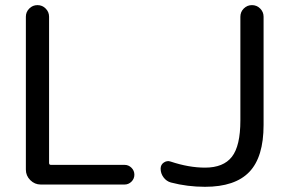

<svg xmlns="http://www.w3.org/2000/svg" viewBox="-20 -762 1174 743"><path d="M169.9 -697.3V-131.8Q169.9 -124 176.8 -124H461.9Q477.5 -124 488.8 -112.8Q500 -101.6 500 -85.9Q500 -70.3 488.8 -59.1Q477.5 -47.9 461.9 -47.9H137.7Q114.3 -47.9 97.2 -64.9Q80.1 -82 80.1 -105.5V-697.3Q80.1 -715.8 93.3 -729Q106.4 -742.2 125 -742.2Q143.6 -742.2 156.7 -729Q169.9 -715.8 169.9 -697.3ZM910.2 -697.3Q910.2 -715.8 923.3 -729Q936.5 -742.2 955.1 -742.2Q973.6 -742.2 986.8 -729Q1000 -715.8 1000 -697.3V-278.3Q1000 -154.3 944.8 -96.7Q889.6 -39.1 773.4 -39.1Q705.1 -39.1 641.6 -55.7Q624 -60.5 612.8 -75.7Q601.6 -90.8 601.6 -109.4Q601.6 -125 614.3 -133.3Q627 -141.6 640.6 -136.7Q710.9 -113.3 773.4 -113.3Q844.7 -113.3 877.4 -155.3Q910.2 -197.3 910.2 -295.9Z"/></svg>

Font: Gen Jyuu Gothic P Regular
Style: Regular
Weight: 400
Designer: [Source Han Sans]
Ryoko NISHIZUKA  (kana & ideographs); Paul D. Hunt (Latin, Greek & Cyrillic); Wenlong ZHANG  (bopomofo
Version: Version 1.002.20150607